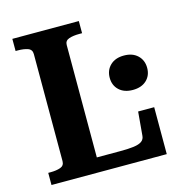

<svg xmlns="http://www.w3.org/2000/svg" viewBox="-105 -806 855 901"><g transform="rotate(-15 322.0 -355.0)"><path d="M358 -710H35V-651H46Q75 -651 94.5 -644Q114 -637 114 -615V-95Q114 -73 94.5 -66Q75 -59 46 -59H35V0H595V-228H517L507 -114Q506 -96 493 -86.5Q480 -77 454.5 -73.5Q429 -70 388 -70H274V-616Q274 -637 294 -644Q314 -651 345 -651H358ZM520 -332Q478 -332 453.5 -355Q429 -378 429 -415Q429 -452 453.5 -475.5Q478 -499 520 -499Q562 -499 586.5 -475.5Q611 -452 611 -415Q611 -378 586.5 -355Q562 -332 520 -332Z"/></g></svg>

Font: Roboto Serif 28pt SemiBold
Style: Regular
Weight: 600
Designer: Greg Gazdowicz
Foundry: Commercial Type
Version: Version 1.008